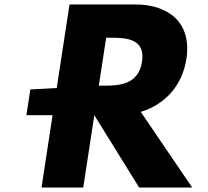

<svg xmlns="http://www.w3.org/2000/svg" viewBox="-20 -845 935 865"><path d="M293.2 -825 235.6 -448.6 116.6 -442 98.9 -326H216.9L167 0H355L404.9 -326L607 0H846L614.2 -341C720.1 -373 800.8 -456 819.8 -580C844.5 -742 741.2 -825 588.2 -825ZM425.2 -459 458.3 -675H480.3C551.3 -675 635.5 -670 619.8 -567C604 -464 518.2 -459 447.2 -459Z"/></svg>

Font: Sztylet
Style: BdObl
Weight: 700
Foundry: Cannot Into Space Fonts, PlusOne Fonts
Version: Version 0.12